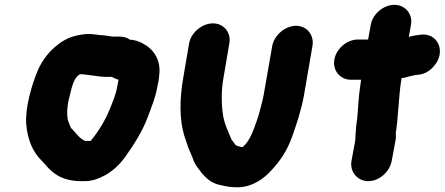

<svg xmlns="http://www.w3.org/2000/svg" viewBox="-20 -687 1846 797"><path d="M472 -356 467 -330C461 -293 449 -268 437 -237C417 -187 388 -140 357 -103H356C355 -102 355 -102 354 -102H334C310 -111 298 -133 281 -149C274 -155 271 -164 267 -174C257 -195 257 -228 263 -263C274 -301 280 -360 309 -377C309 -378 310 -378 311 -378C314 -379 316 -379 319 -379H320C326 -378 334 -377 344 -376C368 -374 394 -368 418 -368H444C453 -363 461 -359 472 -356ZM342 -546C292 -542 257 -530 223 -504C187 -477 157 -441 137 -395C112 -337 83 -236 89 -171C94 -108 116 -56 153 -20L166 -6C200 35 239 65 320 65C341 66 360 63 376 58C428 41 468 8 500 -36C534 -84 572 -142 594 -203C608 -241 625 -280 633 -326L638 -350C640 -359 640 -368 641 -376C649 -441 615 -485 572 -507C558 -514 541 -522 520 -522C508 -531 493 -535 477 -535H447C446 -535 445 -535 442 -536C426 -539 406 -541 389 -542C374 -544 364 -546 342 -546Z M765 -507 741 -366C725 -276 725 -191 744 -127L762 -73C767 -60 776 -42 781 -28C789 -2 802 10 818 32C838 55 854 69 885 79C906 83 927 90 953 90C1021 95 1076 56 1111 15C1144 -21 1171 -61 1191 -115C1208 -161 1231 -232 1241 -287L1277 -496C1285 -541 1254 -580 1209 -580C1164 -580 1118 -541 1110 -496L1074 -290C1071 -272 1053 -204 1047 -189C1032 -145 1017 -102 988 -77H981C971 -79 964 -81 957 -86C951 -95 946 -101 942 -106L941 -108C927 -142 910 -174 905 -215C899 -258 898 -310 908 -366L932 -507C940 -552 909 -590 864 -590C819 -590 773 -552 765 -507Z M1519 -584 1508 -523H1466C1420 -523 1376 -485 1368 -440C1360 -395 1391 -356 1437 -356H1479C1476 -337 1473 -312 1471 -296C1466 -254 1466 -208 1459 -167C1458 -159 1457 -150 1457 -141C1455 -127 1456 -113 1454 -100L1439 -19C1431 26 1464 65 1509 65C1554 65 1598 26 1606 -19L1623 -111C1624 -119 1623 -128 1623 -137C1625 -149 1627 -159 1627 -168C1630 -184 1630 -202 1632 -220C1637 -268 1638 -312 1647 -363C1651 -364 1654 -364 1657 -364C1673 -368 1690 -373 1707 -376L1719 -377C1742 -380 1762 -391 1779 -410C1835 -470 1798 -553 1725 -543L1712 -541C1700 -540 1689 -537 1677 -534L1686 -584C1694 -629 1662 -667 1617 -667C1572 -667 1527 -629 1519 -584Z"/></svg>

Font: Blanket
Style: BlkObl
Weight: 900
Foundry: Cannot Into Space Fonts
Version: Version 0.9